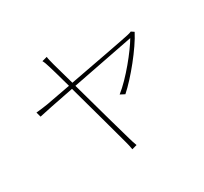

<svg xmlns="http://www.w3.org/2000/svg" viewBox="-159 -995 1318 1243"><g transform="rotate(-30 500.0 -373.5)"><path d="M871 -641C863 -637 851 -634 842 -632C814 -625 566 -578 378 -543L332 -707C325 -736 319 -755 318 -771L280 -761C288 -747 294 -729 303 -699C307 -688 325 -623 349 -537L167 -503C135 -498 111 -495 80 -492L90 -456C118 -463 228 -485 356 -510C406 -331 473 -83 485 -39C491 -19 496 6 499 24L536 14C529 -6 521 -28 516 -48C502 -94 437 -328 385 -516C587 -556 820 -601 847 -606C805 -534 693 -393 605 -324L638 -307C719 -378 844 -532 892 -627Z"/></g></svg>

Font: Source Han Sans CN ExtraLight
Style: Regular
Weight: 250
Designer: Ryoko NISHIZUKA (kana & ideographs); Paul D. Hunt (Latin, Greek & Cyrillic); Wenlong ZHANG (bopomofo); Sandoll Communica
Foundry: Adobe Systems Incorporated
Version: Version 1.004;PS 1.004;hotconv 16.6.51;makeotf.lib2.5.65220